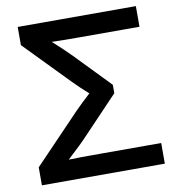

<svg xmlns="http://www.w3.org/2000/svg" viewBox="-82 -800 789 872"><g transform="rotate(-10 313.0 -364.0)"><path d="M41 0V-83L256.8 -308.1Q272.9 -324.7 290.8 -341.3Q308.6 -357.9 325.2 -373.3Q341.8 -388.7 355 -400.9V-347.2Q341.8 -359.4 325.2 -374.3Q308.6 -389.2 291 -405.5Q273.4 -421.9 257.3 -438.5L57.6 -643.6V-727.5H602.5V-632.3H324.2Q284.7 -632.3 247.8 -632.8Q210.9 -633.3 176.8 -634.3L172.9 -656.2Q189.5 -641.6 207.3 -625.5Q225.1 -609.4 244.1 -591.6Q263.2 -573.7 282.7 -553.7L437.5 -393.6V-355L283.2 -192.9Q261.2 -169.4 239.3 -148.2Q217.3 -127 196.8 -108.2Q176.3 -89.4 159.2 -72.8L163.1 -93.3Q201.2 -94.7 241 -95Q280.8 -95.2 324.2 -95.2H607.9V0Z"/></g></svg>

Font: Inter 24pt Medium
Style: Regular
Weight: 500
Designer: Rasmus Andersson
Foundry: rsms
Version: Version 4.001;git-66647c0bb